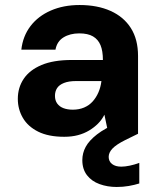

<svg xmlns="http://www.w3.org/2000/svg" viewBox="-20 -533 629 765"><path d="M236 12Q173 12 132 -8.5Q91 -29 71 -63.5Q51 -98 51 -139Q51 -184 74.5 -219Q98 -254 145.5 -274Q193 -294 266 -294H390Q390 -330 380.5 -353Q371 -376 350.5 -388Q330 -400 296 -400Q259 -400 233 -384Q207 -368 201 -335H65Q71 -389 101.5 -429Q132 -469 182.5 -491Q233 -513 297 -513Q368 -513 420.5 -489.5Q473 -466 501.5 -421Q530 -376 530 -310V0H412L396 -76Q386 -56 370.5 -40.5Q355 -25 335 -13Q315 -1 290.5 5.5Q266 12 236 12ZM270 -96Q295 -96 315 -104.5Q335 -113 349 -128.5Q363 -144 372 -164.5Q381 -185 384 -209V-210H282Q254 -210 235 -202.5Q216 -195 207.5 -182Q199 -169 199 -151Q199 -133 208 -120.5Q217 -108 233 -102Q249 -96 270 -96ZM445 212Q408 212 376.5 200.5Q345 189 326.5 165Q308 141 308 105Q308 77 321.5 52Q335 27 366.5 2.5Q398 -22 454 -46L499 -65L530 0L479 25Q443 43 428 59Q413 75 413 92Q413 110 426.5 120.5Q440 131 463 131Q478 131 497 127Q516 123 535 116V198Q516 204 493 208Q470 212 445 212Z"/></svg>

Font: DM Sans 17pt ExtraBold
Style: Regular
Weight: 800
Version: Version 4.004;gftools[0.9.30]